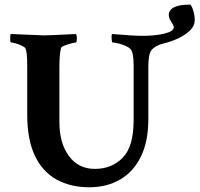

<svg xmlns="http://www.w3.org/2000/svg" viewBox="-20 -791 848 816"><path d="M718.8 -675.8Q718.8 -681.6 708 -698.2Q697.3 -713.9 697.3 -726.6Q697.3 -771.5 789.1 -771.5Q795.9 -764.6 801.8 -744.6Q807.6 -724.6 807.6 -705.1Q807.6 -681.6 788.6 -662.6Q769.5 -643.6 739.3 -628.9Q709 -614.3 675.8 -606.4Q639.6 -597.7 624 -578.1Q610.4 -561.5 610.4 -506.8V-284.2Q610.4 -189.5 578.6 -125Q546.9 -60.5 490.2 -27.8Q433.6 4.9 359.4 4.9Q280.3 4.9 220.7 -27.8Q161.1 -60.5 128.4 -128.9Q95.7 -197.3 95.7 -303.7V-509.8Q95.7 -572.3 87.9 -585.9Q85 -590.8 72.8 -596.7Q60.5 -602.5 47.4 -606.4Q34.2 -610.4 27.3 -610.4Q23.4 -610.4 23.4 -627Q23.4 -644.5 25.4 -646.5Q160.2 -640.6 167 -640.6Q186.5 -640.6 303.7 -646.5Q306.6 -637.7 306.6 -628.9Q306.6 -610.4 302.7 -610.4Q296.9 -610.4 282.2 -606.4Q267.6 -602.5 253.9 -597.2Q240.2 -591.8 239.3 -586.9Q232.4 -560.5 232.4 -503.9V-272.5Q232.4 -182.6 272.9 -127.9Q313.5 -73.2 382.8 -73.2Q455.1 -73.2 501.5 -120.6Q547.9 -168 547.9 -279.3V-511.7Q547.9 -567.4 535.2 -582Q529.3 -588.9 514.2 -595.7Q499 -602.5 482.9 -606.4Q466.8 -610.4 459 -610.4Q456.1 -610.4 455.1 -618.2Q454.1 -626 454.1 -634.8Q454.1 -643.6 456.1 -646.5Q545.9 -638.7 585 -638.7Q640.6 -638.7 679.7 -648.4Q718.8 -658.2 718.8 -675.8Z"/></svg>

Font: Crimson Text Bold
Style: Bold
Weight: 700
Designer: Sebastian Kosch
Foundry: Sebastian Kosch
Version: Version 1.10 July 1, 2025